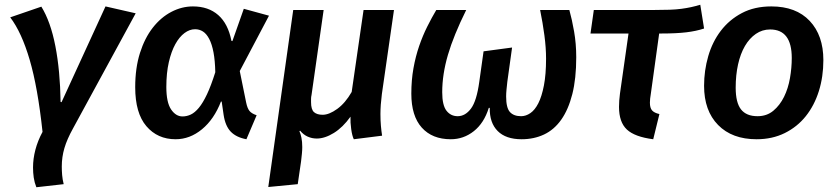

<svg xmlns="http://www.w3.org/2000/svg" viewBox="-20 -571 3527 808"><path d="M133 217Q125 197 122 176.5Q119 156 119 134Q119 97 129 59Q139 21 159 -16Q139 -203 105 -319Q71 -435 23 -498L154 -543Q193 -480 213 -377Q233 -274 235 -142L239 -141L424 -544L551 -515L287 -30Q262 15 251 52.5Q240 90 240 130Q240 147 241.5 165.5Q243 184 248 204Z M1017 15Q974 7 951 -17Q928 -41 921 -88L913 -143L910 -144Q881 -69 830 -27Q779 15 719 15Q643 15 596 -40Q549 -95 549 -204Q549 -285 569 -348Q589 -411 623 -454.5Q657 -498 701 -521Q745 -544 792 -544Q857 -544 898.5 -507.5Q940 -471 954 -399Q955 -399 956 -398.5Q957 -398 958 -398L1006 -534L1112 -505L989 -272L1016 -139Q1021 -115 1030 -104Q1039 -93 1060 -86ZM748 -81Q766 -81 783 -89Q800 -97 817 -117.5Q834 -138 851 -174Q868 -210 886 -267Q885 -316 878.5 -350.5Q872 -385 860.5 -407Q849 -429 834 -438.5Q819 -448 801 -448Q778 -448 756.5 -432Q735 -416 718 -385.5Q701 -355 690.5 -309.5Q680 -264 680 -205Q680 -140 700 -110.5Q720 -81 748 -81Z M1638 -529 1587 -175Q1581 -128 1581 -91Q1581 -64 1583 -41.5Q1585 -19 1588 0L1469 15Q1462 1 1458 -27.5Q1454 -56 1455 -80Q1423 -35 1385 -11.5Q1347 12 1313 12Q1293 12 1275 4Q1257 -4 1243 -21L1240 -19Q1245 -8 1248.5 8.5Q1252 25 1252 48Q1252 61 1250.5 76Q1249 91 1247 108L1233 204L1109 216L1214 -529H1342L1291 -171Q1289 -163 1289 -155V-141Q1289 -110 1301.5 -99Q1314 -88 1338 -88Q1365 -88 1399 -112.5Q1433 -137 1460 -184L1510 -529Z M2135 -371 2115 -227Q2113 -209 2111.5 -193.5Q2110 -178 2110 -165Q2110 -117 2126 -99.5Q2142 -82 2173 -82Q2193 -82 2212 -95Q2231 -108 2245.5 -136.5Q2260 -165 2269 -211.5Q2278 -258 2278 -324Q2278 -370 2271 -422.5Q2264 -475 2253 -529H2376Q2387 -490 2396 -438.5Q2405 -387 2405 -330Q2405 -240 2388.5 -175Q2372 -110 2342 -67.5Q2312 -25 2269.5 -5Q2227 15 2175 15Q2109 15 2074.5 -19.5Q2040 -54 2041 -117H2037Q2017 -53 1974 -19Q1931 15 1877 15Q1799 15 1755 -34Q1711 -83 1711 -177Q1711 -234 1720 -284Q1729 -334 1744 -377.5Q1759 -421 1778 -459Q1797 -497 1816 -529H1942Q1889 -422 1865 -340Q1841 -258 1841 -183Q1841 -128 1859 -105Q1877 -82 1906 -82Q1938 -82 1962 -114Q1986 -146 1997 -227L2015 -355Z M2754 -430 2719 -177Q2717 -165 2716 -156Q2715 -147 2715 -139Q2715 -117 2724 -106.5Q2733 -96 2755 -91L2729 15Q2651 5 2618 -26Q2585 -57 2585 -121Q2585 -134 2586 -148Q2587 -162 2589 -177L2625 -430H2465L2479 -529H2733Q2770 -529 2798 -530Q2826 -531 2848 -534Q2870 -537 2888.5 -541Q2907 -545 2927 -551L2943 -451Q2910 -440 2868 -435Q2826 -430 2765 -430Z M3226 -544Q3330 -544 3387.5 -483Q3445 -422 3445 -318Q3445 -248 3426 -187.5Q3407 -127 3371 -82Q3335 -37 3282.5 -11Q3230 15 3164 15Q3061 15 3002 -45Q2943 -105 2943 -210Q2943 -274 2960.5 -334.5Q2978 -395 3013.5 -441.5Q3049 -488 3102 -516Q3155 -544 3226 -544ZM3221 -447Q3188 -447 3161 -428.5Q3134 -410 3115 -377.5Q3096 -345 3086 -300Q3076 -255 3076 -202Q3076 -139 3098.5 -110.5Q3121 -82 3168 -82Q3207 -82 3234.5 -105Q3262 -128 3279.5 -163.5Q3297 -199 3304.5 -242.5Q3312 -286 3312 -327Q3312 -447 3221 -447Z"/></svg>

Font: Xgbmvzvtohvqztyvzapvmeyoton
Style: Regular
Weight: 500
Italic angle: -8°
Designer: Carrois Corporate & Edenspiekermann
Foundry: Carrois Corporate GbR & Edenspiekermann AG
Version: Version 2.001